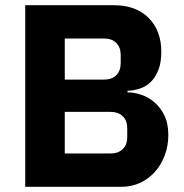

<svg xmlns="http://www.w3.org/2000/svg" viewBox="-20 -718 707 738"><path d="M77 -698H416Q503 -698 551.5 -649Q600 -600 600 -519Q600 -479 589.5 -451Q579 -423 561.5 -405Q544 -387 520.5 -378.5Q497 -370 470 -369V-363Q495 -363 522.5 -354Q550 -345 573 -325.5Q596 -306 611.5 -275Q627 -244 627 -199Q627 -158 613.5 -121.5Q600 -85 576 -58Q552 -31 519 -15.5Q486 0 447 0H77ZM229 -128H404Q434 -128 451.5 -144.5Q469 -161 469 -191V-225Q469 -255 451.5 -271.5Q434 -288 404 -288H229ZM229 -412H380Q410 -412 427 -429Q444 -446 444 -476V-506Q444 -536 427 -553Q410 -570 380 -570H229Z"/></svg>

Font: IBM Plex Arabic
Style: Bold
Weight: 700
Designer: Mike Abbink, Paul van der Laan, Pieter van Rosmalen, Wael Morcos, Khajak Apelian
Foundry: Bold Monday
Version: Version 1.0